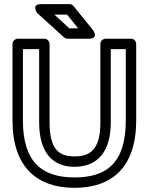

<svg xmlns="http://www.w3.org/2000/svg" viewBox="-20 -865 720 922"><path d="M90 -287V-629H168V-278C168 -127 237 -64 338 -64C440 -64 512 -127 512 -278V-629H584V-287C584 -83 493 -13 338 -13C184 -13 90 -84 90 -287ZM40 -287C40 -60 160 37 338 37C517 37 634 -61 634 -287V-654C634 -665 625 -679 610 -679H487C476 -679 462 -669 462 -654V-278C462 -145 412 -114 338 -114C265 -114 218 -145 218 -278V-654C218 -665 208 -679 193 -679H65C54 -679 40 -669 40 -654ZM313 -729 241 -795H302L355 -729ZM287 -686C292 -682 298 -679 304 -679H407C457 -679 427 -720 427 -720L333 -836C328 -842 322 -845 314 -845H176C128 -845 159 -802 159 -802Z"/></svg>

Font: Falling Sky
Style: ExtOu
Weight: 400
Designer: Paul D. Hunt
Foundry: Adobe Systems Incorporated
Version: Version 1.02